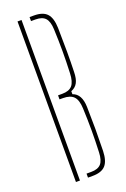

<svg xmlns="http://www.w3.org/2000/svg" viewBox="-154 -849 588 899"><g transform="rotate(-20 140.0 -400.0)"><path d="M60 0V-800H80V0ZM120 0V-20H143Q177 -20 192.2 -37Q207.5 -54 209 -93Q211.5 -151.5 211.5 -202.5Q211.5 -253.5 209 -312Q207.5 -354 190.8 -372Q174 -390 137 -390H120V-410H141Q175.5 -410 191 -428Q206.5 -446 208 -488Q210.5 -546.5 210.5 -597.5Q210.5 -648.5 208 -707Q206.5 -746 191.2 -763Q176 -780 142 -780H120V-800H142Q186.5 -800 206.5 -778.2Q226.5 -756.5 228 -707Q229.5 -637.5 229.5 -586.5Q229.5 -535.5 228 -488Q227.5 -453.5 217.2 -434.5Q207 -415.5 185 -407V-392Q227.5 -378 229 -312Q230.5 -253 230.5 -202.2Q230.5 -151.5 229 -93Q227.5 -43.5 207.5 -21.8Q187.5 0 143 0Z"/></g></svg>

Font: Big Shoulders Stencil Display Thin
Style: Regular
Weight: 100
Designer: Patric King
Foundry: XO Type Co
Version: Version 1.000